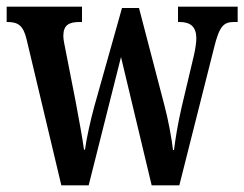

<svg xmlns="http://www.w3.org/2000/svg" viewBox="-21 -556 733 576"><path d="M59 -437 163 0H245L342 -385L434 0H517L621 -412C637 -478 650 -490 681 -490H692V-536H513V-490H518C551 -490 568 -475 568 -441C568 -430 565 -408 561 -391L524 -235C512 -183 505 -138 501 -106H498C495 -136 483 -200 473 -237L396 -532H345L262 -237C251 -197 238 -139 234 -107H231C227 -138 215 -203 206 -251L176 -404C173 -419 169 -437 169 -448C169 -481 186 -490 218 -490H225V-536H-1V-490H1C33 -490 49 -480 59 -437Z"/></svg>

Font: Noto Serif Hebrew ExtraCondensed SemiBold
Style: Regular
Weight: 600
Width: 2
Designer: Monotype Design Team
Foundry: Monotype Imaging Inc.
Version: Version 2.004